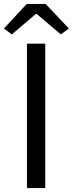

<svg xmlns="http://www.w3.org/2000/svg" viewBox="-37 -956 370 976"><path d="M100 0V-734H193V0ZM23 -781 -17 -811 99 -936H195L313 -811L272 -781L150 -885H145Z"/></svg>

Font: Source Han Sans SC
Style: Regular
Weight: 400
Designer: Ryoko NISHIZUKA 西塚涼子 (kana, bopomofo & ideographs); Paul D. Hunt (Latin, Greek & Cyrillic); Sandoll Communications 산돌커뮤니
Foundry: Adobe
Version: Version 2.002;hotconv 1.0.116;makeotfexe 2.5.65601; ttfautoh